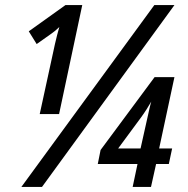

<svg xmlns="http://www.w3.org/2000/svg" viewBox="-20 -734 739 754"><path d="M64 0 586 -714H665L145 0ZM196 -562Q200 -580 204.5 -597Q209 -614 213 -628Q205 -620 196.5 -613Q188 -606 182 -602L124 -561L93 -611L237 -714H303L212 -286H136ZM501 0 520 -90H364L375 -145L587 -431H665L605 -151H656L643 -90H593L573 0ZM444 -151H532L557 -263Q562 -284 565.5 -301Q569 -318 574 -335Q566 -321 555.5 -304.5Q545 -288 534 -273Z"/></svg>

Font: Noto Sans Condensed Medium
Style: Italic
Weight: 500
Width: 3
Italic angle: -12°
Designer: Monotype Design Team
Foundry: Monotype Imaging Inc.
Version: Version 2.013; ttfautohint (v1.8.4.7-5d5b)